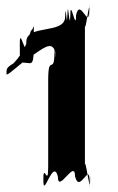

<svg xmlns="http://www.w3.org/2000/svg" viewBox="-20 -749 453 737"><path d="M97 -531C143 -561 179 -596 192 -550C192 -480 189 -620 189 -550C189 -456 165 -547 165 -442V-110C165 -22 146 -135 146 -54C146 16 147 -122 147 -52C147 10 184 -142 202 -72C202 -2 268 -142 268 -72C286 -2 324 -132 324 -52C324 18 326 -124 326 -54C326 7 306 -162 306 -110V-658C306 -603 324 -769 324 -706C324 -636 322 -779 322 -709C322 -631 287 -761 272 -691C272 -621 250 -761 250 -691C248 -621 240 -762 240 -694C240 -624 237 -763 237 -693C237 -621 232 -755 230 -685C230 -615 81 -658 81 -588C81 -514 56 -651 56 -583C56 -513 55 -508 78 -508C104 -506 110 -494 110 -588C110 -688 110 -632 99 -632C88 -597 73 -548 32 -506C3 -488 5 -485 5 -463C18 -464 51 -501 97 -531Z"/></svg>

Font: Hussar Przerywany
Style: Regular
Weight: 400
Foundry: Cannot Into Space Fonts
Version: Version 0.982